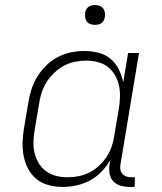

<svg xmlns="http://www.w3.org/2000/svg" viewBox="-20 -729 640 757"><path d="M227 8Q199 8 172 1Q145 -6 124.5 -22.5Q104 -39 91.5 -62.5Q79 -86 73.5 -113Q68 -140 69 -168.5Q70 -197 75 -226L92 -326Q96 -352 104.5 -378Q113 -404 127.5 -427.5Q142 -451 162.5 -471Q183 -491 208 -504Q233 -517 259.5 -522.5Q286 -528 312 -528Q341 -528 368.5 -521Q396 -514 416 -497Q436 -480 448 -456Q460 -432 466 -405L485 -520H528L455 -81Q453 -71 454.5 -61Q456 -51 462 -44Q468 -37 477.5 -33.5Q487 -30 498 -30H512L511 8H491Q472 8 455 3Q438 -2 426.5 -14.5Q415 -27 412 -45Q409 -63 412 -81L415 -98Q401 -74 380.5 -52.5Q360 -31 334.5 -17.5Q309 -4 281.5 2Q254 8 227 8ZM247 -30Q269 -30 291 -34.5Q313 -39 333.5 -49.5Q354 -60 371.5 -76.5Q389 -93 401.5 -112.5Q414 -132 421 -153.5Q428 -175 431 -197L448 -297Q452 -320 453 -344Q454 -368 449.5 -390Q445 -412 434 -431.5Q423 -451 406 -464.5Q389 -478 366.5 -484Q344 -490 320 -490Q298 -490 275.5 -485.5Q253 -481 232.5 -470Q212 -459 194 -442Q176 -425 163.5 -405Q151 -385 144 -363Q137 -341 134 -319L117 -219Q113 -196 112 -172.5Q111 -149 116 -127Q121 -105 132.5 -86Q144 -67 161.5 -54Q179 -41 201 -35.5Q223 -30 247 -30ZM355 -631Q345 -631 336.5 -634Q328 -637 322.5 -644Q317 -651 316 -660.5Q315 -670 316 -680Q317 -686 320 -692Q323 -698 329 -702Q335 -706 341.5 -707.5Q348 -709 354 -709Q364 -709 372.5 -706Q381 -703 386.5 -696Q392 -689 393.5 -679.5Q395 -670 393 -660Q392 -654 389 -648Q386 -642 380.5 -638Q375 -634 368 -632.5Q361 -631 355 -631Z"/></svg>

Font: Iosevka Etoile Extralight
Style: Italic
Weight: 200
Italic angle: -9°
Designer: Belleve Invis
Foundry: Belleve Invis
Version: Version 22.1.2; ttfautohint (v1.8.4)